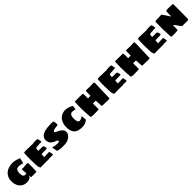

<svg xmlns="http://www.w3.org/2000/svg" viewBox="663 -2757 4926 4926"><g transform="rotate(-45 3126.0 -293.5)"><path d="M677.2 -119.1Q677.2 -98.6 677 -79.6Q676.8 -60.5 676 -44.4Q675.3 -28.3 673.8 -16.6Q672.4 -4.9 669.4 1Q662.1 1 653.1 1.2Q644 1.5 635.7 2Q626.5 2.4 616.2 2.9H614.3Q607.4 2.9 605.5 2Q604 1.5 604.5 1Q603 1 602.1 1.5Q599.6 2.4 599.6 2.9H513.2Q512.7 2.9 508.8 3.2Q504.9 3.4 499.8 3.4Q494.6 3.4 490 3.7Q485.4 3.9 483.4 3.9Q476.6 3.9 472.7 -15.9Q468.8 -35.6 467.3 -67.9Q462.9 -45.4 448.5 -28.3Q434.1 -11.2 412.6 0Q391.1 11.2 363.5 17.1Q335.9 22.9 305.2 22.9Q276.4 22.9 245.6 15.9Q214.8 8.8 185.5 -6.6Q156.2 -22 130.4 -46.1Q104.5 -70.3 85 -104.5Q65.4 -138.7 54 -183.3Q42.5 -228 42.5 -284.2Q42.5 -359.4 69.3 -417.7Q96.2 -476.1 143.3 -515.9Q190.4 -555.7 254.6 -576.4Q318.8 -597.2 393.6 -597.2Q447.8 -597.2 505.6 -583Q563.5 -568.8 621.6 -541L588.4 -394Q572.3 -397.9 554.9 -402.8Q537.6 -407.7 519.8 -411.9Q502 -416 484.4 -418.9Q466.8 -421.9 450.2 -421.9Q426.3 -421.9 405.3 -415.8Q384.3 -409.7 368.9 -393.6Q353.5 -377.4 344.5 -349.6Q335.4 -321.8 335.4 -278.8Q335.4 -241.7 340.8 -216.6Q346.2 -191.4 356.2 -176Q366.2 -160.6 379.6 -153.8Q393.1 -147 409.2 -147Q421.4 -147 434.6 -149.9Q447.8 -152.8 461.4 -159.2Q459 -187 457 -213.6Q455.1 -240.2 450.2 -265.1V-304.2Q450.2 -311 455.6 -311H461.4Q467.3 -311 472.9 -313Q478.5 -314.9 485.4 -314.9Q495.1 -314.9 503.9 -313Q512.7 -311 522.5 -311Q525.4 -313.5 532.5 -314.2Q539.6 -314.9 548.3 -314.9Q560.5 -314.9 571.8 -316.4Q583 -317.9 588.4 -317.9L599.6 -320.8Q614.3 -320.3 626.5 -319.8Q636.2 -319.3 644.8 -319.1Q653.3 -318.8 653.3 -317.9H675.3L679.2 -315.9V-288.1Q679.7 -284.2 679.9 -281.2Q680.2 -278.3 680.2 -273.2Q680.2 -268.1 680.2 -258.8Q680.2 -249.5 680.2 -232.9V-145Q680.2 -144.5 679.7 -140.6Q679.2 -136.7 678.7 -132.1Q678.2 -127.4 677.7 -123.5Q677.2 -119.6 677.2 -119.1Z M782.7 -340.8Q782.7 -395.5 783.7 -449Q784.7 -502.4 790 -560.1Q790 -567.4 800 -571.3Q810.1 -575.2 824 -576.7Q837.9 -578.1 853.3 -578.1Q868.7 -578.1 878.9 -578.1Q921.9 -578.1 963.9 -575.7Q1005.9 -573.2 1048.8 -573.2Q1056.6 -573.2 1063.5 -573.7Q1070.3 -574.2 1078.1 -574.2L1084 -569.8Q1121.6 -578.1 1160.9 -579.6Q1200.2 -581.1 1236.8 -581.1Q1239.3 -581.1 1241.7 -577.1H1272.9Q1281.7 -577.1 1286.4 -567.6Q1291 -558.1 1294.4 -543.5Q1297.9 -528.8 1300.3 -511.2Q1302.7 -493.7 1307.1 -478Q1307.1 -468.8 1305.4 -459.5Q1303.7 -450.2 1296.9 -450.2Q1295.9 -450.2 1293.5 -452.1Q1291 -454.1 1290 -454.1Q1283.2 -455.1 1278.1 -452.6Q1272.9 -450.2 1266.1 -450.2Q1259.8 -450.2 1256.1 -452.1Q1252.4 -454.1 1247.1 -454.1Q1237.8 -454.1 1225.3 -450.9Q1212.9 -447.8 1204.1 -446.8Q1197.3 -445.8 1182.9 -446Q1168.5 -446.3 1152.3 -446Q1136.2 -445.8 1121.8 -443.8Q1107.4 -441.9 1101.1 -437V-439.9Q1096.7 -439.9 1093.5 -430.2Q1090.3 -420.4 1088.1 -407.7Q1085.9 -395 1085 -382.1Q1084 -369.1 1084 -362.8Q1084 -351.1 1087.2 -347.7Q1090.3 -344.2 1098.1 -344.2Q1100.6 -344.2 1103.5 -345Q1106.4 -345.7 1107.9 -347.2Q1109.4 -347.2 1113.3 -346.2Q1117.2 -345.2 1119.1 -344.2H1204.1Q1205.1 -345.2 1207.5 -346.2Q1210 -347.2 1210.9 -347.2Q1219.2 -348.1 1225.6 -345Q1231.9 -341.8 1237.8 -340.8Q1245.1 -339.8 1250 -339.4Q1254.9 -338.9 1258.3 -337.4Q1261.7 -335.9 1264.2 -332Q1266.6 -328.1 1269 -319.8L1290 -253.9Q1291.5 -245.1 1283.2 -240.2Q1274.9 -235.4 1260.3 -232.9Q1245.6 -230.5 1226.3 -229.7Q1207 -229 1187 -229H1143.1Q1125.5 -229 1113.3 -229Q1101.1 -229 1093.8 -227.1Q1086.4 -225.1 1083.3 -219.7Q1080.1 -214.4 1080.1 -204.1Q1080.1 -201.7 1080.1 -199.7Q1080.1 -197.8 1080.6 -196.3Q1080.6 -194.3 1081.1 -192.9Q1081.1 -188.5 1080.6 -182.6Q1080.1 -176.8 1079.6 -171.4Q1078.6 -165.5 1078.1 -159.2Q1078.1 -154.8 1078.4 -149.7Q1078.6 -144.5 1078.6 -139.6Q1078.6 -134.8 1078.9 -130.9Q1079.1 -127 1079.1 -125Q1124.5 -125 1170.7 -127.9Q1216.8 -130.9 1261.7 -130.9Q1264.6 -130.9 1266.4 -126.5Q1268.1 -122.1 1269.3 -116Q1270.5 -109.9 1271.2 -103Q1272 -96.2 1272.9 -91.8Q1274.9 -82 1276.9 -75.2Q1278.8 -68.4 1280.3 -61.5Q1281.7 -54.7 1282.7 -46.4Q1283.7 -38.1 1283.7 -25.9Q1283.7 -24.9 1283.4 -23.2Q1283.2 -21.5 1283.2 -19.5Q1282.7 -17.6 1282.7 -15.1L1275.9 -7.8Q1273.9 -7.3 1272 -7.3Q1270.5 -6.8 1268.8 -6.8Q1267.1 -6.8 1266.1 -6.8Q1256.3 -6.8 1252.2 -9Q1248 -11.2 1245.1 -11.2Q1243.7 -11.2 1238.3 -8.3Q1232.9 -5.4 1231.9 -3.9V-8.8Q1229 -8.8 1220 -8.3Q1210.9 -7.8 1205.1 -7.8Q1202.1 -7.8 1198 -9.5Q1193.8 -11.2 1190.9 -11.2Q1179.7 -11.2 1165 -10.3Q1150.4 -9.3 1139.2 -3.9H1121.1H821.8Q820.8 -3.9 818.4 -7.8Q815.9 -11.7 813 -17.6Q810.1 -23.4 807.6 -30Q805.2 -36.6 803.7 -42Q799.3 -49.3 796.4 -62.7Q793.5 -76.2 791.5 -93.3Q789.6 -110.4 788.3 -129.2Q787.1 -147.9 786.6 -165.8Q786.1 -183.6 786.1 -198.5Q786.1 -213.4 786.1 -223.1Q786.1 -236.3 785.6 -246.8Q785.2 -257.3 784.4 -269.8Q783.7 -282.2 783.2 -299.1Q782.7 -315.9 782.7 -340.8Z M1399.9 -140.1Q1399.9 -145.5 1401.9 -149.7Q1403.8 -153.8 1409.7 -154.8Q1475.6 -129.9 1537.6 -129.9Q1551.3 -129.9 1568.1 -129.4Q1585 -128.9 1599.1 -130.9Q1613.3 -132.8 1623 -138.4Q1632.8 -144 1632.8 -155.8Q1632.8 -172.9 1621.3 -183.1Q1609.9 -193.4 1593.8 -200.4Q1577.6 -207.5 1559.8 -212.6Q1542 -217.8 1529.8 -224.1Q1528.8 -224.6 1525.4 -226.6Q1522 -228.5 1517.8 -231.2Q1513.7 -233.9 1509.3 -236.8Q1504.9 -239.7 1502.9 -241.2Q1507.3 -241.2 1502.4 -243.7Q1497.6 -246.1 1489.7 -250.5Q1481.9 -254.9 1474.9 -260.5Q1467.8 -266.1 1467.8 -272V-276.9Q1453.6 -276.9 1442.9 -292.5Q1432.1 -308.1 1424.8 -329.3Q1417.5 -350.6 1413.6 -371.8Q1409.7 -393.1 1409.7 -404.8Q1409.7 -455.6 1431.6 -490.5Q1453.6 -525.4 1489.7 -548.3Q1525.9 -571.3 1572.3 -584Q1618.7 -596.7 1668 -602.5Q1717.3 -608.4 1765.1 -609.6Q1813 -610.8 1852.1 -610.8Q1865.2 -606.9 1874.3 -605.5Q1883.3 -604 1889.2 -601.1Q1895 -598.1 1898.4 -591.8Q1901.9 -585.4 1903.8 -572.3Q1905.8 -559.1 1907 -536.9Q1908.2 -514.6 1909.7 -480Q1913.6 -472.7 1907.7 -468.3Q1901.9 -463.9 1889.2 -461.4Q1876.5 -459 1858.6 -457.3Q1840.8 -455.6 1821.8 -453.6Q1802.7 -451.7 1784.2 -448.2Q1765.6 -444.8 1750.7 -438.5Q1735.8 -432.1 1726.8 -422.4Q1717.8 -412.6 1717.8 -397.9Q1717.8 -391.1 1719.5 -387.2Q1721.2 -383.3 1729 -377.9Q1755.4 -364.7 1781 -352.8Q1806.6 -340.8 1829.8 -327.9Q1853 -314.9 1872.8 -300.8Q1892.6 -286.6 1907 -268.8Q1921.4 -251 1929.7 -229Q1938 -207 1938 -179.2Q1938 -165.5 1936.8 -154.3Q1935.5 -143.1 1930.7 -130.9Q1918 -97.7 1892.1 -70.1Q1866.2 -42.5 1833.3 -22.7Q1800.3 -2.9 1763.2 8.3Q1726.1 19.5 1690.9 20L1543.9 22.9Q1541.5 21.5 1532 19.8Q1522.5 18.1 1509.3 15.9Q1496.1 13.7 1481.4 10.7Q1466.8 7.8 1454.1 4.4Q1441.4 1 1432.9 -2.9Q1424.3 -6.8 1423.8 -11.2L1399.9 -134.8Z M2312 -279.8Q2312 -240.2 2317.4 -213.4Q2322.8 -186.5 2332.8 -170.2Q2342.8 -153.8 2356.2 -146.5Q2369.6 -139.2 2385.7 -139.2Q2398.4 -139.2 2412.8 -143.3Q2427.2 -147.5 2442.1 -154.5Q2457 -161.6 2472.4 -170.7Q2487.8 -179.7 2502.9 -189.9L2512.7 -47.9Q2495.6 -31.2 2473.4 -18.1Q2451.2 -4.9 2426.8 4.4Q2402.3 13.7 2377.7 18.8Q2353 23.9 2331.1 23.9Q2294.9 23.9 2257.8 21Q2220.7 18.1 2186 8.1Q2151.4 -2 2121.1 -21.2Q2090.8 -40.5 2068.4 -73Q2045.9 -105.5 2033 -153.1Q2020 -200.7 2020 -268.1Q2020 -347.7 2042.5 -409.4Q2064.9 -471.2 2104 -513.7Q2143.1 -556.2 2196 -578.1Q2249 -600.1 2310.1 -600.1Q2361.8 -600.1 2417 -583.7Q2472.2 -567.4 2527.8 -535.2L2514.2 -421.9Q2489.3 -428.2 2462.4 -434.6Q2435.5 -440.9 2410.2 -440.9Q2389.6 -440.9 2371.8 -434.1Q2354 -427.2 2340.8 -409.2Q2327.6 -391.1 2319.8 -359.9Q2312 -328.6 2312 -279.8Z M3239.7 0Q3201.2 0 3164.1 -2.4Q3127 -4.9 3088.4 -3.9H3071.8Q3063.5 -3.9 3059.1 -6.1Q3054.7 -8.3 3052.5 -13.4Q3050.3 -18.6 3049.3 -26.9Q3048.3 -35.2 3047.9 -47.9L3037.6 -212.9Q3035.2 -212.4 3027.3 -212.4Q3019.5 -212.4 3010.3 -212.9Q3001 -213.4 2992.9 -214.1Q2984.9 -214.8 2982.4 -215.8H2941.4Q2936 -215.8 2935.3 -210.4Q2934.6 -205.1 2934.6 -201.2V-195.8V-35.2Q2934.6 -22.5 2934.6 -15.9Q2934.6 -9.3 2933.3 -6.3Q2932.1 -3.4 2929.2 -2.7Q2926.3 -2 2920.4 0Q2884.3 1 2849.6 2Q2814.9 2.9 2779.8 2.9Q2749.5 2.9 2717 1.7Q2684.6 0.5 2656.7 -6.8Q2652.8 -7.3 2650.9 -10.7Q2648.9 -14.2 2647.9 -18.3Q2647 -22.5 2646.7 -26.1Q2646.5 -29.8 2646.5 -30.8Q2642.1 -107.9 2635.7 -187.5Q2629.4 -267.1 2629.4 -352.1Q2629.9 -359.9 2630.4 -377Q2630.9 -394 2631.6 -415.8Q2632.3 -437.5 2633.1 -461.4Q2633.8 -485.4 2634.5 -507.1Q2635.3 -528.8 2635.7 -545.9Q2636.2 -563 2636.7 -570.8Q2636.7 -571.8 2637.7 -573Q2638.7 -574.2 2639.6 -574.2Q2649.4 -574.2 2657.2 -576.7Q2665 -579.1 2677.7 -578.1Q2695.8 -577.1 2710.2 -577.1Q2724.6 -577.1 2737.8 -577.4Q2751 -577.6 2763.9 -577.9Q2776.9 -578.1 2792.5 -578.1Q2820.3 -578.1 2848.4 -577.1Q2876.5 -576.2 2905.8 -576.2Q2916 -576.2 2922.1 -574.5Q2928.2 -572.8 2931.2 -568.4Q2934.1 -564 2934.8 -556.2Q2935.5 -548.3 2935.5 -536.1Q2935.5 -533.2 2935.8 -526.9Q2936 -520.5 2936 -513.4Q2936 -506.3 2936.3 -500Q2936.5 -493.7 2936.5 -490.2Q2936.5 -486.3 2937 -481.9Q2937.5 -477.5 2937.5 -473.1Q2937.5 -456.1 2936.5 -441.9Q2935.5 -427.7 2935.5 -414.1Q2935.5 -402.8 2938 -398.7Q2940.4 -394.5 2945.1 -394Q2949.7 -393.6 2957 -395.3Q2964.4 -397 2974.6 -397Q2975.6 -397 2984.4 -396.7Q2993.2 -396.5 3003.4 -396.5Q3013.7 -396.5 3022 -397.2Q3030.3 -397.9 3030.8 -399.9V-440.9Q3030.8 -445.8 3031 -456.1Q3031.2 -466.3 3031.5 -479.7Q3031.7 -493.2 3032.2 -507.6Q3032.7 -522 3033 -535.4Q3033.2 -548.8 3033.4 -559.1Q3033.7 -569.3 3033.7 -574.2Q3034.7 -574.2 3036.9 -574Q3039.1 -573.7 3041.3 -573.7Q3043.5 -573.7 3045.4 -574.7Q3047.4 -575.7 3047.9 -578.1H3095.7Q3118.2 -578.1 3139.4 -576.2Q3160.6 -574.2 3182.6 -574.2Q3190.9 -574.2 3208.7 -574.7Q3226.6 -575.2 3246.1 -575.9Q3265.6 -576.7 3283.2 -577.4Q3300.8 -578.1 3308.6 -578.1Q3326.7 -578.1 3334.7 -574.5Q3342.8 -570.8 3342.8 -554.2V-475.1Q3342.8 -460.4 3341.8 -442.9Q3340.8 -425.3 3339.8 -407.2Q3338.9 -389.2 3338.1 -371.1Q3337.4 -353 3338.4 -337.9L3328.6 -21Q3328.6 -18.6 3326.9 -14.9Q3325.2 -11.2 3322.5 -7.8Q3319.8 -4.4 3316.4 -2.2Q3313 0 3309.6 0Z M3456.1 -340.8Q3456.1 -395.5 3457 -449Q3458 -502.4 3463.4 -560.1Q3463.4 -567.4 3473.4 -571.3Q3483.4 -575.2 3497.3 -576.7Q3511.2 -578.1 3526.6 -578.1Q3542 -578.1 3552.2 -578.1Q3595.2 -578.1 3637.2 -575.7Q3679.2 -573.2 3722.2 -573.2Q3730 -573.2 3736.8 -573.7Q3743.7 -574.2 3751.5 -574.2L3757.3 -569.8Q3794.9 -578.1 3834.2 -579.6Q3873.5 -581.1 3910.2 -581.1Q3912.6 -581.1 3915 -577.1H3946.3Q3955.1 -577.1 3959.7 -567.6Q3964.4 -558.1 3967.8 -543.5Q3971.2 -528.8 3973.6 -511.2Q3976.1 -493.7 3980.5 -478Q3980.5 -468.8 3978.8 -459.5Q3977.1 -450.2 3970.2 -450.2Q3969.2 -450.2 3966.8 -452.1Q3964.4 -454.1 3963.4 -454.1Q3956.5 -455.1 3951.4 -452.6Q3946.3 -450.2 3939.5 -450.2Q3933.1 -450.2 3929.4 -452.1Q3925.8 -454.1 3920.4 -454.1Q3911.1 -454.1 3898.7 -450.9Q3886.2 -447.8 3877.4 -446.8Q3870.6 -445.8 3856.2 -446Q3841.8 -446.3 3825.7 -446Q3809.6 -445.8 3795.2 -443.8Q3780.8 -441.9 3774.4 -437V-439.9Q3770 -439.9 3766.8 -430.2Q3763.7 -420.4 3761.5 -407.7Q3759.3 -395 3758.3 -382.1Q3757.3 -369.1 3757.3 -362.8Q3757.3 -351.1 3760.5 -347.7Q3763.7 -344.2 3771.5 -344.2Q3773.9 -344.2 3776.9 -345Q3779.8 -345.7 3781.2 -347.2Q3782.7 -347.2 3786.6 -346.2Q3790.5 -345.2 3792.5 -344.2H3877.4Q3878.4 -345.2 3880.9 -346.2Q3883.3 -347.2 3884.3 -347.2Q3892.6 -348.1 3898.9 -345Q3905.3 -341.8 3911.1 -340.8Q3918.5 -339.8 3923.3 -339.4Q3928.2 -338.9 3931.6 -337.4Q3935.1 -335.9 3937.5 -332Q3939.9 -328.1 3942.4 -319.8L3963.4 -253.9Q3964.8 -245.1 3956.5 -240.2Q3948.2 -235.4 3933.6 -232.9Q3918.9 -230.5 3899.7 -229.7Q3880.4 -229 3860.4 -229H3816.4Q3798.8 -229 3786.6 -229Q3774.4 -229 3767.1 -227.1Q3759.8 -225.1 3756.6 -219.7Q3753.4 -214.4 3753.4 -204.1Q3753.4 -201.7 3753.4 -199.7Q3753.4 -197.8 3753.9 -196.3Q3753.9 -194.3 3754.4 -192.9Q3754.4 -188.5 3753.9 -182.6Q3753.4 -176.8 3752.9 -171.4Q3752 -165.5 3751.5 -159.2Q3751.5 -154.8 3751.7 -149.7Q3752 -144.5 3752 -139.6Q3752 -134.8 3752.2 -130.9Q3752.4 -127 3752.4 -125Q3797.9 -125 3844 -127.9Q3890.1 -130.9 3935.1 -130.9Q3938 -130.9 3939.7 -126.5Q3941.4 -122.1 3942.6 -116Q3943.8 -109.9 3944.6 -103Q3945.3 -96.2 3946.3 -91.8Q3948.2 -82 3950.2 -75.2Q3952.1 -68.4 3953.6 -61.5Q3955.1 -54.7 3956.1 -46.4Q3957 -38.1 3957 -25.9Q3957 -24.9 3956.8 -23.2Q3956.5 -21.5 3956.5 -19.5Q3956.1 -17.6 3956.1 -15.1L3949.2 -7.8Q3947.3 -7.3 3945.3 -7.3Q3943.8 -6.8 3942.1 -6.8Q3940.4 -6.8 3939.5 -6.8Q3929.7 -6.8 3925.5 -9Q3921.4 -11.2 3918.5 -11.2Q3917 -11.2 3911.6 -8.3Q3906.2 -5.4 3905.3 -3.9V-8.8Q3902.3 -8.8 3893.3 -8.3Q3884.3 -7.8 3878.4 -7.8Q3875.5 -7.8 3871.3 -9.5Q3867.2 -11.2 3864.3 -11.2Q3853 -11.2 3838.4 -10.3Q3823.7 -9.3 3812.5 -3.9H3794.4H3495.1Q3494.1 -3.9 3491.7 -7.8Q3489.3 -11.7 3486.3 -17.6Q3483.4 -23.4 3481 -30Q3478.5 -36.6 3477.1 -42Q3472.7 -49.3 3469.7 -62.7Q3466.8 -76.2 3464.8 -93.3Q3462.9 -110.4 3461.7 -129.2Q3460.4 -147.9 3460 -165.8Q3459.5 -183.6 3459.5 -198.5Q3459.5 -213.4 3459.5 -223.1Q3459.5 -236.3 3459 -246.8Q3458.5 -257.3 3457.8 -269.8Q3457 -282.2 3456.5 -299.1Q3456.1 -315.9 3456.1 -340.8Z M4698.7 0Q4660.2 0 4623 -2.4Q4585.9 -4.9 4547.4 -3.9H4530.8Q4522.5 -3.9 4518.1 -6.1Q4513.7 -8.3 4511.5 -13.4Q4509.3 -18.6 4508.3 -26.9Q4507.3 -35.2 4506.8 -47.9L4496.6 -212.9Q4494.1 -212.4 4486.3 -212.4Q4478.5 -212.4 4469.2 -212.9Q4460 -213.4 4451.9 -214.1Q4443.8 -214.8 4441.4 -215.8H4400.4Q4395 -215.8 4394.3 -210.4Q4393.6 -205.1 4393.6 -201.2V-195.8V-35.2Q4393.6 -22.5 4393.6 -15.9Q4393.6 -9.3 4392.3 -6.3Q4391.1 -3.4 4388.2 -2.7Q4385.3 -2 4379.4 0Q4343.3 1 4308.6 2Q4273.9 2.9 4238.8 2.9Q4208.5 2.9 4176 1.7Q4143.6 0.5 4115.7 -6.8Q4111.8 -7.3 4109.9 -10.7Q4107.9 -14.2 4106.9 -18.3Q4106 -22.5 4105.7 -26.1Q4105.5 -29.8 4105.5 -30.8Q4101.1 -107.9 4094.7 -187.5Q4088.4 -267.1 4088.4 -352.1Q4088.9 -359.9 4089.4 -377Q4089.8 -394 4090.6 -415.8Q4091.3 -437.5 4092 -461.4Q4092.8 -485.4 4093.5 -507.1Q4094.2 -528.8 4094.7 -545.9Q4095.2 -563 4095.7 -570.8Q4095.7 -571.8 4096.7 -573Q4097.7 -574.2 4098.6 -574.2Q4108.4 -574.2 4116.2 -576.7Q4124 -579.1 4136.7 -578.1Q4154.8 -577.1 4169.2 -577.1Q4183.6 -577.1 4196.8 -577.4Q4210 -577.6 4222.9 -577.9Q4235.8 -578.1 4251.5 -578.1Q4279.3 -578.1 4307.4 -577.1Q4335.4 -576.2 4364.7 -576.2Q4375 -576.2 4381.1 -574.5Q4387.2 -572.8 4390.1 -568.4Q4393.1 -564 4393.8 -556.2Q4394.5 -548.3 4394.5 -536.1Q4394.5 -533.2 4394.8 -526.9Q4395 -520.5 4395 -513.4Q4395 -506.3 4395.3 -500Q4395.5 -493.7 4395.5 -490.2Q4395.5 -486.3 4396 -481.9Q4396.5 -477.5 4396.5 -473.1Q4396.5 -456.1 4395.5 -441.9Q4394.5 -427.7 4394.5 -414.1Q4394.5 -402.8 4397 -398.7Q4399.4 -394.5 4404.1 -394Q4408.7 -393.6 4416 -395.3Q4423.3 -397 4433.6 -397Q4434.6 -397 4443.4 -396.7Q4452.1 -396.5 4462.4 -396.5Q4472.7 -396.5 4481 -397.2Q4489.3 -397.9 4489.7 -399.9V-440.9Q4489.7 -445.8 4490 -456.1Q4490.2 -466.3 4490.5 -479.7Q4490.7 -493.2 4491.2 -507.6Q4491.7 -522 4491.9 -535.4Q4492.2 -548.8 4492.4 -559.1Q4492.7 -569.3 4492.7 -574.2Q4493.7 -574.2 4495.8 -574Q4498 -573.7 4500.2 -573.7Q4502.4 -573.7 4504.4 -574.7Q4506.3 -575.7 4506.8 -578.1H4554.7Q4577.1 -578.1 4598.4 -576.2Q4619.6 -574.2 4641.6 -574.2Q4649.9 -574.2 4667.7 -574.7Q4685.5 -575.2 4705.1 -575.9Q4724.6 -576.7 4742.2 -577.4Q4759.8 -578.1 4767.6 -578.1Q4785.6 -578.1 4793.7 -574.5Q4801.8 -570.8 4801.8 -554.2V-475.1Q4801.8 -460.4 4800.8 -442.9Q4799.8 -425.3 4798.8 -407.2Q4797.9 -389.2 4797.1 -371.1Q4796.4 -353 4797.4 -337.9L4787.6 -21Q4787.6 -18.6 4785.9 -14.9Q4784.2 -11.2 4781.5 -7.8Q4778.8 -4.4 4775.4 -2.2Q4772 0 4768.6 0Z M4915 -340.8Q4915 -395.5 4916 -449Q4917 -502.4 4922.4 -560.1Q4922.4 -567.4 4932.4 -571.3Q4942.4 -575.2 4956.3 -576.7Q4970.2 -578.1 4985.6 -578.1Q5001 -578.1 5011.2 -578.1Q5054.2 -578.1 5096.2 -575.7Q5138.2 -573.2 5181.2 -573.2Q5189 -573.2 5195.8 -573.7Q5202.6 -574.2 5210.4 -574.2L5216.3 -569.8Q5253.9 -578.1 5293.2 -579.6Q5332.5 -581.1 5369.1 -581.1Q5371.6 -581.1 5374 -577.1H5405.3Q5414.1 -577.1 5418.7 -567.6Q5423.3 -558.1 5426.8 -543.5Q5430.2 -528.8 5432.6 -511.2Q5435.1 -493.7 5439.5 -478Q5439.5 -468.8 5437.7 -459.5Q5436 -450.2 5429.2 -450.2Q5428.2 -450.2 5425.8 -452.1Q5423.3 -454.1 5422.4 -454.1Q5415.5 -455.1 5410.4 -452.6Q5405.3 -450.2 5398.4 -450.2Q5392.1 -450.2 5388.4 -452.1Q5384.8 -454.1 5379.4 -454.1Q5370.1 -454.1 5357.7 -450.9Q5345.2 -447.8 5336.4 -446.8Q5329.6 -445.8 5315.2 -446Q5300.8 -446.3 5284.7 -446Q5268.6 -445.8 5254.2 -443.8Q5239.7 -441.9 5233.4 -437V-439.9Q5229 -439.9 5225.8 -430.2Q5222.7 -420.4 5220.5 -407.7Q5218.3 -395 5217.3 -382.1Q5216.3 -369.1 5216.3 -362.8Q5216.3 -351.1 5219.5 -347.7Q5222.7 -344.2 5230.5 -344.2Q5232.9 -344.2 5235.8 -345Q5238.8 -345.7 5240.2 -347.2Q5241.7 -347.2 5245.6 -346.2Q5249.5 -345.2 5251.5 -344.2H5336.4Q5337.4 -345.2 5339.8 -346.2Q5342.3 -347.2 5343.3 -347.2Q5351.6 -348.1 5357.9 -345Q5364.3 -341.8 5370.1 -340.8Q5377.4 -339.8 5382.3 -339.4Q5387.2 -338.9 5390.6 -337.4Q5394 -335.9 5396.5 -332Q5398.9 -328.1 5401.4 -319.8L5422.4 -253.9Q5423.8 -245.1 5415.5 -240.2Q5407.2 -235.4 5392.6 -232.9Q5377.9 -230.5 5358.6 -229.7Q5339.4 -229 5319.3 -229H5275.4Q5257.8 -229 5245.6 -229Q5233.4 -229 5226.1 -227.1Q5218.8 -225.1 5215.6 -219.7Q5212.4 -214.4 5212.4 -204.1Q5212.4 -201.7 5212.4 -199.7Q5212.4 -197.8 5212.9 -196.3Q5212.9 -194.3 5213.4 -192.9Q5213.4 -188.5 5212.9 -182.6Q5212.4 -176.8 5211.9 -171.4Q5210.9 -165.5 5210.4 -159.2Q5210.4 -154.8 5210.7 -149.7Q5210.9 -144.5 5210.9 -139.6Q5210.9 -134.8 5211.2 -130.9Q5211.4 -127 5211.4 -125Q5256.8 -125 5303 -127.9Q5349.1 -130.9 5394 -130.9Q5397 -130.9 5398.7 -126.5Q5400.4 -122.1 5401.6 -116Q5402.8 -109.9 5403.6 -103Q5404.3 -96.2 5405.3 -91.8Q5407.2 -82 5409.2 -75.2Q5411.1 -68.4 5412.6 -61.5Q5414.1 -54.7 5415 -46.4Q5416 -38.1 5416 -25.9Q5416 -24.9 5415.8 -23.2Q5415.5 -21.5 5415.5 -19.5Q5415 -17.6 5415 -15.1L5408.2 -7.8Q5406.2 -7.3 5404.3 -7.3Q5402.8 -6.8 5401.1 -6.8Q5399.4 -6.8 5398.4 -6.8Q5388.7 -6.8 5384.5 -9Q5380.4 -11.2 5377.4 -11.2Q5376 -11.2 5370.6 -8.3Q5365.2 -5.4 5364.3 -3.9V-8.8Q5361.3 -8.8 5352.3 -8.3Q5343.3 -7.8 5337.4 -7.8Q5334.5 -7.8 5330.3 -9.5Q5326.2 -11.2 5323.2 -11.2Q5312 -11.2 5297.4 -10.3Q5282.7 -9.3 5271.5 -3.9H5253.4H4954.1Q4953.1 -3.9 4950.7 -7.8Q4948.2 -11.7 4945.3 -17.6Q4942.4 -23.4 4939.9 -30Q4937.5 -36.6 4936 -42Q4931.6 -49.3 4928.7 -62.7Q4925.8 -76.2 4923.8 -93.3Q4921.9 -110.4 4920.7 -129.2Q4919.4 -147.9 4918.9 -165.8Q4918.5 -183.6 4918.5 -198.5Q4918.5 -213.4 4918.5 -223.1Q4918.5 -236.3 4918 -246.8Q4917.5 -257.3 4916.7 -269.8Q4916 -282.2 4915.5 -299.1Q4915 -315.9 4915 -340.8Z M6193.4 -191.9Q6193.4 -143.6 6193.1 -110.6Q6192.9 -77.6 6192.1 -55.9Q6191.4 -34.2 6189.5 -22.5Q6187.5 -10.7 6184.1 -5.4Q6180.7 0 6175.5 1Q6170.4 2 6162.6 2Q6135.7 2 6108.9 1.5Q6085.4 1.5 6057.9 1.2Q6030.3 1 6005.4 1Q6000 1 5992.7 1.5Q5985.4 2 5976.8 1.2Q5968.3 0.5 5959.2 -2.9Q5950.2 -6.3 5942.4 -14.2L5854.5 -137.2Q5853 -140.1 5847.4 -147Q5841.8 -153.8 5835.2 -160.6Q5828.6 -167.5 5822.8 -172.9Q5816.9 -178.2 5814.5 -178.2Q5811.5 -178.2 5809.6 -175.8Q5807.6 -173.3 5807.6 -170.9Q5807.6 -165 5807.4 -153.8Q5807.1 -142.6 5807.1 -128.7Q5807.1 -114.7 5806.6 -99.4Q5806.2 -84 5806.2 -70.3Q5806.2 -56.6 5805.9 -46.1Q5805.7 -35.6 5805.7 -30.8Q5804.7 -28.8 5804.2 -24.9Q5803.7 -21 5803 -16.6Q5802.2 -12.2 5801.3 -8.5Q5800.3 -4.9 5798.3 -3.9Q5797.4 -2.9 5792 -3.4Q5786.6 -3.9 5785.6 -3.9Q5752 -1.5 5720.7 0.7Q5689.5 2.9 5654.8 2.9Q5649.4 2.9 5640.6 2.7Q5631.8 2.4 5623.3 2.4Q5614.7 2.4 5608.4 2.2Q5602.1 2 5601.6 2L5562.5 -7.8L5560.5 -14.2Q5560.1 -14.2 5559.6 -23.7Q5559.1 -33.2 5558.6 -48.3Q5558.1 -63.5 5557.6 -82.5Q5557.1 -101.6 5556.9 -120.6Q5556.6 -139.6 5556.2 -157.5Q5555.7 -175.3 5555.7 -188Q5552.7 -219.7 5550.5 -252.4Q5548.3 -285.2 5548.3 -316.9Q5548.3 -318.8 5548.8 -325.9Q5549.3 -333 5549.6 -341.3Q5549.8 -349.6 5550.3 -356.9Q5550.8 -364.3 5550.8 -366.2Q5550.8 -367.7 5550.3 -372.6Q5549.8 -377.4 5549.6 -383.1Q5549.3 -388.7 5548.8 -393.6Q5548.3 -398.4 5548.3 -399.9Q5548.3 -401.9 5548.8 -409.4Q5549.3 -417 5549.6 -425.8Q5549.8 -434.6 5550.3 -442.4Q5550.8 -450.2 5550.8 -452.1Q5550.8 -452.6 5551 -458.3Q5551.3 -463.9 5551.8 -471.2Q5552.2 -478.5 5552.5 -486.1Q5552.7 -493.7 5552.7 -498Q5552.7 -500 5552.5 -506.6Q5552.2 -513.2 5551.8 -520.5Q5551.3 -527.8 5551 -534.7Q5550.8 -541.5 5550.8 -543.9Q5550.8 -544.9 5549.1 -547.4Q5547.4 -549.8 5548.3 -550.8Q5551.8 -560.1 5558.6 -565.4Q5565.4 -570.8 5573.5 -573.7Q5581.5 -576.7 5590.6 -577.4Q5599.6 -578.1 5607.4 -578.1Q5652.3 -578.1 5685.5 -580.1Q5718.8 -582 5741.5 -583.5Q5764.2 -585 5777.1 -584Q5790 -583 5794.4 -577.1Q5796.9 -573.7 5804.7 -562.3Q5812.5 -550.8 5824 -534.2Q5835.4 -517.6 5849.4 -496.6Q5863.3 -475.6 5877.9 -453.6Q5892.6 -431.6 5907.2 -409.9Q5921.9 -388.2 5934.6 -369.1Q5934.6 -384.3 5935.1 -403.8Q5935.5 -423.3 5935.8 -443.8Q5936 -464.4 5936.5 -484.1Q5937 -503.9 5937.5 -519.5Q5938 -535.2 5938.7 -544.9Q5939.5 -554.7 5940.4 -555.2Q5941.9 -556.6 5945.6 -560.3Q5949.2 -564 5954.3 -567.4Q5959.5 -570.8 5965.8 -573.2Q5972.2 -575.7 5979.5 -575.2H6028.8Q6029.8 -575.2 6039.6 -575Q6049.3 -574.7 6063.5 -574.2Q6077.6 -573.7 6093.5 -573.5Q6109.4 -573.2 6123.3 -572.8Q6137.2 -572.3 6146.5 -572Q6155.8 -571.8 6156.7 -571.8Q6167 -571.8 6174.3 -570.6Q6181.6 -569.3 6186.8 -565.7Q6191.9 -562 6194.3 -554.9Q6196.8 -547.9 6196.8 -536.1Q6196.8 -533.2 6196.3 -526.9Q6195.8 -520.5 6195.1 -513.4Q6194.3 -506.3 6193.8 -499.8Q6193.4 -493.2 6193.4 -490.2Q6193.4 -486.8 6194.6 -482.7Q6195.8 -478.5 6195.8 -474.1Q6195.8 -468.3 6195.6 -446.8Q6195.3 -425.3 6195.1 -396Q6194.8 -366.7 6194.6 -333.3Q6194.3 -299.8 6194.1 -270.5Q6193.8 -241.2 6193.6 -219.5Q6193.4 -197.8 6193.4 -191.9Z"/></g></svg>

Font: Sigmar One
Style: Regular
Weight: 400
Version: Version 1.000